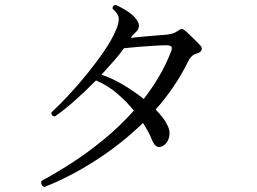

<svg xmlns="http://www.w3.org/2000/svg" viewBox="-20 -750 1040 776"><path d="M159 6Q151 3 148 -4.5Q145 -12 148 -19Q204 -49 268.5 -90.5Q333 -132 398.5 -185.5Q464 -239 521 -303Q492 -339 453.5 -372Q415 -405 368 -425Q324 -380 279 -340.5Q234 -301 201 -279Q186 -282 188 -296Q219 -324 257.5 -365.5Q296 -407 334 -454Q372 -501 402.5 -546Q433 -591 448 -627Q461 -656 460 -675Q459 -694 435 -715Q434 -721 438 -725.5Q442 -730 448 -730Q465 -723 489.5 -708Q514 -693 527 -677Q541 -660 541.5 -647Q542 -634 531 -622Q523 -615 518 -609.5Q513 -604 508 -597Q535 -600 564 -602.5Q593 -605 617.5 -607Q642 -609 655 -610Q669 -612 679 -615Q689 -618 698 -625Q709 -633 714.5 -633Q720 -633 730 -625Q737 -619 748 -608Q759 -597 770.5 -586Q782 -575 787 -569Q798 -559 795 -548.5Q792 -538 773 -533Q753 -528 739 -499Q714 -448 681 -399.5Q648 -351 609 -307Q624 -292 635.5 -277.5Q647 -263 654 -249Q667 -226 665 -206Q663 -186 653 -173Q643 -160 630 -157Q608 -150 594 -185Q589 -199 579.5 -216.5Q570 -234 558 -253Q470 -168 366.5 -101.5Q263 -35 159 6ZM561 -350Q595 -394 623 -441.5Q651 -489 671 -541Q677 -556 672.5 -561.5Q668 -567 653 -567Q632 -567 601 -565Q570 -563 538 -560.5Q506 -558 481 -555Q464 -531 440 -503.5Q416 -476 390 -448Q433 -434 477.5 -407.5Q522 -381 561 -350Z"/></svg>

Font: Zen Old Mincho
Style: Regular
Weight: 400
Designer: Yoshimichi Ohira
Foundry: Positype
Version: Version 1.001